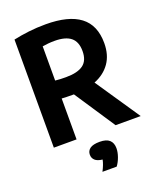

<svg xmlns="http://www.w3.org/2000/svg" viewBox="-177 -856 1004 1211"><g transform="rotate(-20 325.5 -250.5)"><path d="M61 0V-725.5Q109 -736 163.8 -742.5Q218.5 -749 278 -749Q431.5 -749 508.5 -690.5Q585.5 -632 585.5 -511.5Q585.5 -432 548 -378.5Q510.5 -325 442.5 -298L644 0H475.5L295 -272.5Q290 -272.5 285 -272.5Q263.5 -272.5 247 -273Q230.5 -273.5 213.5 -274.5V0ZM286 -391.5Q363.5 -391.5 401.5 -419.5Q439.5 -447.5 439.5 -511Q439.5 -573.5 403.8 -602.5Q368 -631.5 295.5 -631.5Q271 -631.5 251.5 -629.5Q232 -627.5 213.5 -624.5V-395Q232.5 -393 249 -392.2Q265.5 -391.5 286 -391.5ZM297 248Q319 205.5 324.5 175.5Q290.5 172 274.8 157.2Q259 142.5 259 120Q259 94 279.5 79Q300 64 344.5 64Q389.5 64 410.2 83.2Q431 102.5 431 138Q431 164.5 420.2 195Q409.5 225.5 392.5 248Z"/></g></svg>

Font: Encode Sans SmCnd
Style: Bold
Weight: 700
Width: 4
Designer: Multiple Designers
Foundry: Impallari Type
Version: Version 3.002; ttfautohint (v1.8.3) -l 8 -r 50 -G 200 -x 14 